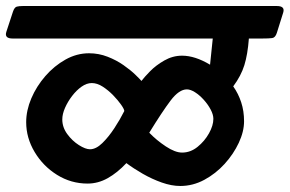

<svg xmlns="http://www.w3.org/2000/svg" viewBox="-76 -639 963 638"><path d="M-55 -533 -33 -600Q-28 -615 -20 -617Q-12 -619 0 -619H844Q872 -619 865 -597L844 -530Q839 -514 828.5 -512.5Q818 -511 795 -511H751Q747 -458 736 -422.5Q725 -387 699 -352Q716 -328 725.5 -299Q735 -270 735 -236Q735 -202 717.5 -164.5Q700 -127 670.5 -94.5Q641 -62 603 -41.5Q565 -21 523 -21Q494 -21 461.5 -32.5Q429 -44 398.5 -61.5Q368 -79 344 -97Q314 -65 282 -47Q250 -29 215 -29Q160 -29 113.5 -58Q67 -87 39 -134Q11 -181 11 -233Q11 -272 28 -312Q45 -352 74.5 -386Q104 -420 141.5 -441Q179 -462 220 -462Q252 -462 281.5 -450.5Q311 -439 334.5 -422.5Q358 -406 373.5 -391Q389 -376 394 -370Q403 -382 422.5 -402Q442 -422 470 -438Q498 -454 529 -454Q572 -454 622 -424L631 -511H-34Q-62 -511 -55 -533ZM131 -242Q131 -216 147.5 -193.5Q164 -171 186 -157Q208 -143 223 -143Q243 -143 264 -163.5Q285 -184 304 -213Q323 -242 337 -270Q337 -276 326.5 -291Q316 -306 300 -322.5Q284 -339 265.5 -351Q247 -363 229 -363Q212 -363 195 -351Q178 -339 163.5 -320Q149 -301 140 -280.5Q131 -260 131 -242ZM420 -198Q444 -173 475 -152.5Q506 -132 529 -132Q557 -132 580.5 -151Q604 -170 618.5 -196Q633 -222 633 -244Q633 -258 624 -275Q615 -292 601 -307.5Q587 -323 572 -332.5Q557 -342 545 -342Q519 -342 491 -305Q463 -268 420 -198Z"/></svg>

Font: Alkatra SemiBold
Style: Regular
Weight: 600
Designer: Suman Bhandary
Version: Version 1.100;gftools[0.9.22]